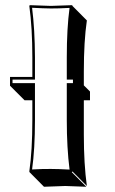

<svg xmlns="http://www.w3.org/2000/svg" viewBox="-20 -668 447 748"><path d="M106 -277.3H75.7L19 -334V-368.2H106V-444.8Q106 -559.6 94.2 -645L96.2 -647.9Q97.7 -647.9 178.2 -645Q178.2 -645 261.2 -647.9L262.2 -645L318.4 -588.4Q306.6 -507.8 306.6 -388.7V-335.4L330.6 -311.5V-277.3H306.6V-143.6Q306.6 -28.8 318.4 56.6L262.2 0L259.8 2.9L316.4 59.6Q314.9 59.6 234.4 56.6Q234.4 56.6 151.4 59.6L95.2 2.9L94.2 0Q106 -81.5 106 -200.2ZM264.2 -357.9H240.2V-444.8Q240.2 -558.1 251 -637.2Q206.5 -634.8 178 -635Q149.4 -635.3 105 -637.7Q115.7 -553.2 116.2 -444.8V-357.9H28.8V-344.2H116.2V-200.2Q116.2 -87.4 105 -7.8Q149.4 -10.3 178.2 -9.8Q207 -9.8 251 -7.3Q240.2 -91.8 240.2 -200.2V-344.2H264.2Z"/></svg>

Font: Linux Biolinum Shadow O
Style: Bold
Weight: 700
Designer: Philipp H. Poll
Foundry: Philipp H. Poll
Version: Version 0.9.2